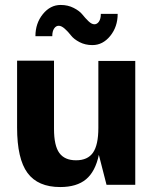

<svg xmlns="http://www.w3.org/2000/svg" viewBox="-20 -746 626 775"><path d="M410 0 379 -121Q365 -54 327.5 -22.5Q290 9 223 9Q133 9 91 -48Q49 -105 49 -231V-501H198V-226Q198 -158 219.5 -128.5Q241 -99 287 -99Q334 -99 355.5 -130Q377 -161 377 -230V-500H526V0ZM123 -600Q123 -652 153 -689Q183 -726 225 -726Q254 -726 277.5 -714Q301 -702 312.5 -687.5Q324 -673 337 -660.5Q350 -648 361 -648Q372 -648 379.5 -659Q387 -670 387 -690H455Q455 -638 425 -601Q395 -564 353 -564Q324 -564 301 -576Q278 -588 266.5 -603Q255 -618 241.5 -630Q228 -642 217 -642Q206 -642 198.5 -631Q191 -620 191 -600Z"/></svg>

Font: Fivo Sans Modern
Style: Regular
Weight: 700
Designer: Alexander Slobzheninov
Foundry: Alexander Slobzheninov
Version: 1.0